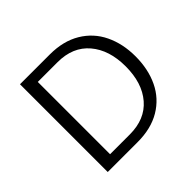

<svg xmlns="http://www.w3.org/2000/svg" viewBox="-162 -866 1052 1052"><g transform="rotate(-45 364.0 -340.0)"><path d="M671 -341Q671 -241 634 -164Q597 -87 524 -43.5Q451 0 346 0H115V-680H346Q450 -680 523.5 -636Q597 -592 634 -515Q671 -438 671 -341ZM594 -340Q594 -467 529 -543.5Q464 -620 346 -620H193V-60H346Q464 -60 529 -135.5Q594 -211 594 -340Z"/></g></svg>

Font: Martel Sans Light
Style: Regular
Weight: 300
Designer: Dan Reynolds and Mathieu Réguer
Foundry: Dan Reynolds and Mathieu Réguer
Version: Version 1.002; ttfautohint (v1.1) -l 5 -r 5 -G 72 -x 0 -D la